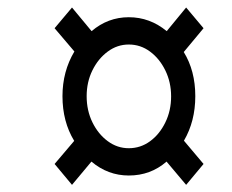

<svg xmlns="http://www.w3.org/2000/svg" viewBox="-20 -626 634 524"><path d="M176.5 -121.5 129 -178.5 182.5 -241.5Q150.5 -294 150.5 -363.5Q150.5 -431 183 -485.5L129 -549L176.5 -605.5L230 -541Q274.5 -579 331.5 -579Q389 -579 435 -541L488 -605.5L535.5 -549L481.5 -484Q513 -433 513 -363.5Q513 -295 482 -242L535.5 -178.5L488 -121.5L434.5 -185Q391 -147 331.5 -147Q274.5 -147 229.5 -185ZM331.5 -221.5Q363.5 -221.5 389.5 -240.5Q415.5 -259.5 431.2 -291.8Q447 -324 447 -363Q447 -401.5 431.2 -433.8Q415.5 -466 389.5 -485.2Q363.5 -504.5 331.5 -504.5Q300 -504.5 274 -485.2Q248 -466 232.2 -434Q216.5 -402 216.5 -363.5Q216.5 -324.5 232.2 -292.2Q248 -260 274 -240.8Q300 -221.5 331.5 -221.5Z"/></svg>

Font: Libre Caslon Condensed Medium Italic
Style: Regular
Weight: 500
Italic angle: -22.583°
Designer: Pablo Impallari, Rodrigo Fuenzalida, Katja Schimmel, Ertekin Erdin
Foundry: Pablo Impallari, Rodrigo Fuenzalida
Version: Version 2.000; ttfautohint (v1.8.4.7-5d5b);gftools[0.9.33]